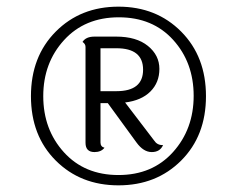

<svg xmlns="http://www.w3.org/2000/svg" viewBox="-20 -833 712 577"><path d="M282 -688V-559H330Q410 -559 410 -623.5Q410 -688 330 -688ZM468 -397Q469 -397 470 -397Q461 -376 436 -376Q411 -376 390 -405L304 -523H282V-405Q282 -392 294 -389Q284 -376 264 -376Q237 -376 237 -404V-692Q237 -701 228 -707Q238 -723 264 -723H329Q390 -723 424.5 -695Q459 -667 459 -626Q459 -585 432 -558Q405 -531 356 -525L443 -411Q452 -397 468 -397ZM172 -375.5Q234 -307 336 -307Q438 -307 500 -376Q562 -445 562 -545Q562 -645 500.5 -713Q439 -781 337 -781Q235 -781 172.5 -712.5Q110 -644 110 -544Q110 -444 172 -375.5ZM147.5 -738Q222 -813 336 -813Q450 -813 524.5 -738Q599 -663 599 -544Q599 -425 524.5 -350.5Q450 -276 336 -276Q222 -276 147.5 -350.5Q73 -425 73 -544Q73 -663 147.5 -738Z"/></svg>

Font: Laila Light
Style: Regular
Weight: 300
Designer: Hitesh Malaviya
Foundry: Indian Type Foundry
Version: Version 1.302;PS 1.0;hotconv 1.0.78;makeotf.lib2.5.61930; tt